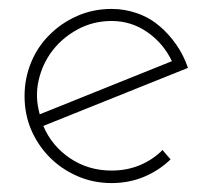

<svg xmlns="http://www.w3.org/2000/svg" viewBox="-20 -403 478 430"><path d="M362 -46Q336 -21 302.5 -7Q269 7 230 7Q189 7 153.5 -8.5Q118 -24 92 -50Q65 -77 50 -112Q35 -147 35 -188Q35 -228 50 -264Q65 -300 92 -326Q118 -352 153.5 -367.5Q189 -383 230 -383Q260 -383 288 -373Q316 -363 338 -344Q358 -327 374.5 -303.5Q391 -280 401 -251Q319 -218 239 -186Q159 -154 77 -121Q96 -76 137 -48.5Q178 -21 230 -21Q264 -21 293 -33Q322 -45 344 -67ZM230 -356Q189 -356 154.5 -337.5Q120 -319 97 -289Q75 -260 66.5 -223Q58 -186 69 -147Q143 -177 217 -206.5Q291 -236 365 -266Q346 -306 310 -331Q274 -356 230 -356Z"/></svg>

Font: Josefin Slab Light
Style: Regular
Weight: 300
Designer: Santiago Orozco
Foundry: Typemade
Version: Version 2.000